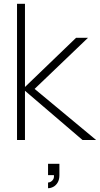

<svg xmlns="http://www.w3.org/2000/svg" viewBox="-20 -740 528 1015"><path d="M234 225Q240 225 248 221Q256 217 261.2 208.2Q266.5 199.5 265 186H234V126H294V186Q294 210 284.5 225.5Q275 241 261.2 248Q247.5 255 234 255ZM101 -269.5 416 0H488L163 -270L445 -540H382ZM70 0H112V-720H70Z"/></svg>

Font: Vela Sans GX ExtLt
Style: Regular
Weight: 200
Designer: Principal design: Mikhail Sharanda - project Manrope.
Design modification: Ravid Balaliev
Foundry: Mikhail Sharanda
Version: Version 1.001